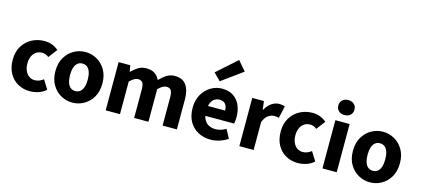

<svg xmlns="http://www.w3.org/2000/svg" viewBox="-64 -1361 4183 1908"><g transform="rotate(15 2027.5 -407.0)"><path d="M281.2 12Q211.9 12 156.4 -18.7Q100.9 -49.5 68.4 -107.5Q35.9 -165.6 35.9 -247.9Q35.9 -330.4 72.1 -388.5Q108.2 -446.7 167 -477.4Q225.8 -508.1 294.4 -508.1Q340.2 -508.1 376.1 -493.4Q412 -478.7 439.3 -454.7L370.2 -363.9Q353.2 -377.8 337.1 -383.6Q321 -389.5 302.6 -389.5Q267.3 -389.5 241.1 -372.1Q214.9 -354.7 200.7 -322.8Q186.5 -290.8 186.5 -247.9Q186.5 -205 201.2 -173.1Q215.9 -141.2 240.8 -123.9Q265.7 -106.6 297.7 -106.6Q323.8 -106.6 345.9 -115.7Q367.9 -124.8 387.2 -139.6L444.7 -47.1Q409 -14.9 365.3 -1.5Q321.6 12 281.2 12Z M716.5 12Q653.8 12 598.7 -18.7Q543.6 -49.5 509.2 -107.5Q474.9 -165.6 474.9 -247.9Q474.9 -330.4 509.2 -388.5Q543.6 -446.7 598.7 -477.4Q653.8 -508.1 716.5 -508.1Q779.3 -508.1 834.3 -477.4Q889.3 -446.7 923.8 -388.5Q958.2 -330.4 958.2 -247.9Q958.2 -165.6 923.8 -107.5Q889.3 -49.5 834.3 -18.7Q779.3 12 716.5 12ZM716.5 -106.6Q746.9 -106.6 767.3 -123.9Q787.7 -141.2 797.6 -173.1Q807.5 -205 807.5 -247.9Q807.5 -290.8 797.6 -322.8Q787.7 -354.7 767.3 -372.1Q746.9 -389.5 716.5 -389.5Q686.1 -389.5 665.8 -372.1Q645.5 -354.7 635.5 -322.8Q625.5 -290.8 625.5 -247.9Q625.5 -205 635.5 -173.1Q645.5 -141.2 665.8 -123.9Q686.1 -106.6 716.5 -106.6Z M1058.7 0V-496.1H1178.6L1189.2 -432.5H1192.9Q1223.4 -463.1 1258.9 -485.6Q1294.3 -508.1 1343.2 -508.1Q1395.6 -508.1 1428.6 -486.4Q1461.6 -464.7 1480.2 -424.6Q1513.1 -459.2 1550 -483.7Q1586.9 -508.1 1635.9 -508.1Q1716.8 -508.1 1754 -454.6Q1791.1 -401 1791.1 -308V0H1644.1V-289.2Q1644.1 -342.8 1629.4 -362.9Q1614.6 -382.9 1582.8 -382.9Q1564.1 -382.9 1543.2 -371.3Q1522.3 -359.6 1498.4 -334.7V0H1351.4V-289.2Q1351.4 -342.8 1336.7 -362.9Q1321.9 -382.9 1290.1 -382.9Q1251.8 -382.9 1205.7 -334.7V0Z M2138.4 12Q2067.1 12 2009.9 -18.8Q1952.8 -49.6 1919.6 -107.6Q1886.5 -165.7 1886.5 -248.2Q1886.5 -328.8 1920.4 -386.9Q1954.2 -444.9 2007.9 -476.5Q2061.6 -508 2121.2 -508Q2192.2 -508 2239.1 -476.6Q2286.1 -445.2 2309.1 -391.3Q2332.2 -337.4 2332.2 -270Q2332.2 -250.6 2330.1 -232.6Q2328.1 -214.5 2325.6 -203.3H2000.5L1999.4 -304.7H2205.6Q2205.6 -344.3 2186.9 -369.7Q2168.2 -395.2 2124.4 -395.2Q2100.3 -395.2 2077.1 -382.2Q2054 -369.1 2039 -337Q2024 -305 2025.2 -248.2Q2026.3 -191.9 2045.7 -159.9Q2065.2 -127.9 2095.1 -114.6Q2125 -101.3 2158 -101.3Q2186.6 -101.3 2213.4 -109.4Q2240.2 -117.6 2266.4 -133L2314.2 -43.4Q2276.8 -17.1 2229.7 -2.6Q2182.6 12 2138.4 12ZM2078.5 -572.4 2006.2 -644.4 2210.8 -826.4 2294.1 -728.9Z M2433.7 0V-496.1H2553.6L2564.2 -409.4H2567.9Q2595.2 -459.2 2633 -483.7Q2670.7 -508.1 2708.8 -508.1Q2729.9 -508.1 2743.8 -505.7Q2757.6 -503.3 2768 -498.1L2739.9 -373.3Q2727.6 -376.3 2717 -377.8Q2706.4 -379.3 2690 -379.3Q2661.9 -379.3 2631.3 -359Q2600.6 -338.7 2580.7 -287.5V0Z M3038.2 12Q2968.9 12 2913.4 -18.7Q2857.9 -49.5 2825.4 -107.5Q2792.9 -165.6 2792.9 -247.9Q2792.9 -330.4 2829.1 -388.5Q2865.2 -446.7 2924 -477.4Q2982.8 -508.1 3051.4 -508.1Q3097.2 -508.1 3133.1 -493.4Q3169 -478.7 3196.3 -454.7L3127.2 -363.9Q3110.2 -377.8 3094.1 -383.6Q3078 -389.5 3059.6 -389.5Q3024.3 -389.5 2998.1 -372.1Q2971.9 -354.7 2957.7 -322.8Q2943.5 -290.8 2943.5 -247.9Q2943.5 -205 2958.2 -173.1Q2972.9 -141.2 2997.8 -123.9Q3022.7 -106.6 3054.7 -106.6Q3080.8 -106.6 3102.9 -115.7Q3124.9 -124.8 3144.2 -139.6L3201.7 -47.1Q3166 -14.9 3122.3 -1.5Q3078.6 12 3038.2 12Z M3288.6 0V-496H3435.5V0ZM3362 -568.7Q3325.1 -568.7 3302 -589.8Q3278.9 -610.9 3278.9 -645.9Q3278.9 -680.7 3302 -701.7Q3325.1 -722.7 3362 -722.7Q3399.1 -722.7 3422.1 -701.7Q3445.1 -680.7 3445.1 -645.9Q3445.1 -610.9 3422.1 -589.8Q3399.1 -568.7 3362 -568.7Z M3777.5 12Q3714.8 12 3659.7 -18.7Q3604.6 -49.5 3570.2 -107.5Q3535.9 -165.6 3535.9 -247.9Q3535.9 -330.4 3570.2 -388.5Q3604.6 -446.7 3659.7 -477.4Q3714.8 -508.1 3777.5 -508.1Q3840.3 -508.1 3895.3 -477.4Q3950.3 -446.7 3984.8 -388.5Q4019.2 -330.4 4019.2 -247.9Q4019.2 -165.6 3984.8 -107.5Q3950.3 -49.5 3895.3 -18.7Q3840.3 12 3777.5 12ZM3777.5 -106.6Q3807.9 -106.6 3828.3 -123.9Q3848.7 -141.2 3858.6 -173.1Q3868.5 -205 3868.5 -247.9Q3868.5 -290.8 3858.6 -322.8Q3848.7 -354.7 3828.3 -372.1Q3807.9 -389.5 3777.5 -389.5Q3747.1 -389.5 3726.8 -372.1Q3706.5 -354.7 3696.5 -322.8Q3686.5 -290.8 3686.5 -247.9Q3686.5 -205 3696.5 -173.1Q3706.5 -141.2 3726.8 -123.9Q3747.1 -106.6 3777.5 -106.6Z"/></g></svg>

Font: Source Sans 3 Variable
Style: Regular
Weight: 200
Designer: Paul D. Hunt
Foundry: Adobe Systems Incorporated
Version: Version 3.026